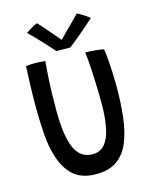

<svg xmlns="http://www.w3.org/2000/svg" viewBox="-132 -983 871 1089"><g transform="rotate(-15 303.0 -439.0)"><path d="M297 18.5Q211 18.5 162.2 -26.2Q113.5 -71 90.5 -151Q73 -208 67.8 -284.2Q62.5 -360.5 62.5 -453Q62.5 -479.5 63.2 -510Q64 -540.5 65 -571.2Q66 -602 67 -629.5Q68 -657 69 -676.5Q81.5 -678 94.5 -679Q107.5 -680 120 -680Q137 -680 153.5 -678.8Q170 -677.5 182 -676Q178.5 -635 175.5 -586.2Q172.5 -537.5 171.2 -488Q170 -438.5 170 -395Q170 -339.5 173.8 -295.2Q177.5 -251 185.5 -217.5Q200 -155.5 229.8 -125.8Q259.5 -96 306 -96Q350 -96 377 -127.2Q404 -158.5 416.2 -217.8Q428.5 -277 428.5 -360.5Q428.5 -383 428 -413.5Q427.5 -444 426.2 -478.5Q425 -513 423.2 -547.5Q421.5 -582 419 -612.2Q416.5 -642.5 413.5 -664.5Q426.5 -664.5 442.5 -663.5Q458.5 -662.5 474.5 -661Q490.5 -659.5 503.2 -657.8Q516 -656 521.5 -654.5Q526 -625.5 529 -588.8Q532 -552 533.8 -512.5Q535.5 -473 535.5 -435Q535.5 -337 526 -254.2Q516.5 -171.5 491.5 -110.2Q466.5 -49 419.5 -15.2Q372.5 18.5 297 18.5ZM424.5 -890.5Q433 -886.5 443.8 -880.2Q454.5 -874 465.2 -867Q476 -860 484.2 -854Q492.5 -848 495.5 -845.5Q433 -789.5 394.2 -758Q355.5 -726.5 339 -713.5Q330 -713.5 315 -713.8Q300 -714 284 -714.2Q268 -714.5 257.5 -714.5Q227 -749.5 193.5 -785.2Q160 -821 123.5 -857Q131.5 -862.5 143.2 -870Q155 -877.5 168 -884.5Q181 -891.5 192.5 -895.5Q208.5 -878 226.8 -857Q245 -836 262 -816.2Q279 -796.5 291 -782.5Q303 -768.5 306.5 -764H299.5Q310 -775.5 332.2 -797.8Q354.5 -820 379.8 -845.2Q405 -870.5 424.5 -890.5Z"/></g></svg>

Font: Grandstander Thin
Style: Regular
Weight: 400
Version: Version 1.200